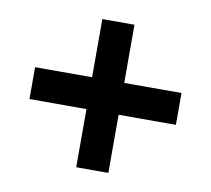

<svg xmlns="http://www.w3.org/2000/svg" viewBox="-63 -656 710 647"><g transform="rotate(10 292.0 -332.5)"><path d="M543 -278H347V-79H237V-278H42V-387H237V-586H347V-387H543Z"/></g></svg>

Font: Libra Sans
Style: Bold
Weight: 700
Foundry: Context Ltd
Version: Version 1.000